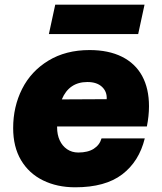

<svg xmlns="http://www.w3.org/2000/svg" viewBox="-20 -785 690 817"><path d="M36 -240Q36 -331 74 -406.5Q112 -482 186 -527Q260 -572 361 -572Q442 -572 499 -543.5Q556 -515 585 -461.5Q614 -408 614 -333Q614 -292 605 -247H223V-243Q223 -212 234 -188Q245 -164 265.5 -150Q286 -136 313 -136Q354 -136 379 -152Q404 -168 412 -196H596Q572 -98 500 -43Q428 12 300 12Q223 12 163 -17.5Q103 -47 69.5 -103.5Q36 -160 36 -240ZM434 -363Q436 -395 414 -415.5Q392 -436 352 -436Q274 -436 243 -362ZM215 -765H595L568 -640H188Z"/></svg>

Font: Azeret Mono ExtraBold
Style: Italic
Weight: 800
Italic angle: -12°
Designer: Martin Vácha
Foundry: Displaay
Version: Version 1.000; Glyphs 3.0.3, build 3074